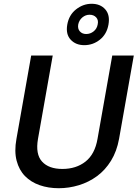

<svg xmlns="http://www.w3.org/2000/svg" viewBox="-20 -989 730 1016"><path d="M145 -695H259L181 -254Q167 -173 202.5 -134Q238 -95 310 -95Q383 -95 432.5 -134Q482 -173 496 -254L574 -695H688L610 -254Q598 -188 567.5 -138.5Q537 -89 493.5 -57Q450 -25 397.5 -9Q345 7 291 7Q236 7 190 -9Q144 -25 112.5 -57Q81 -89 68 -138.5Q55 -188 67 -254ZM336 -859Q345 -910 382.5 -939.5Q420 -969 465 -969Q511 -969 537 -939.5Q563 -910 554 -859Q545 -808 508.5 -779Q472 -750 426 -750Q381 -750 354 -779Q327 -808 336 -859ZM497 -860Q502 -883 489 -897Q476 -911 454 -911Q433 -911 416 -897Q399 -883 394 -860Q390 -837 402.5 -823Q415 -809 436 -809Q458 -809 475.5 -823Q493 -837 497 -860Z"/></svg>

Font: SVN-Poppins Medium
Style: Italic
Weight: 500
Italic angle: -10°
Designer: Ninad Kale (Devanagari), Jonny Pinhorn (Latin)
Foundry: Indian Type Foundry
Version: Version 3.002 2017; ttfautohint (v1.8.3)